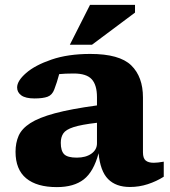

<svg xmlns="http://www.w3.org/2000/svg" viewBox="-20 -752 697 785"><path d="M511 12.5Q454 12.5 422 -19.8Q390 -52 383 -125.5Q363 -50 322.5 -18.5Q282 13 212.5 13Q130.5 13 87 -23Q43.5 -59 43.5 -131.5Q43.5 -168 56.2 -197Q69 -226 103.8 -248.5Q138.5 -271 204.2 -288.8Q270 -306.5 376.5 -321V-354.5Q376.5 -404.5 355 -428Q333.5 -451.5 281.5 -451.5Q262.5 -451.5 248 -450.8Q233.5 -450 222 -449Q213 -415 202 -386.5Q193.5 -363.5 174.5 -356.5Q155.5 -349.5 121 -349.5Q84.5 -349.5 67.2 -362Q50 -374.5 50 -394.5Q50 -421.5 86.8 -453.5Q123.5 -485.5 190.8 -508.5Q258 -531.5 349 -531.5Q468.5 -531.5 516.5 -484.8Q564.5 -438 564.5 -353.5V-129.5Q564.5 -105 575.5 -95.8Q586.5 -86.5 608.5 -86.5Q624 -86.5 649.5 -91V-29.5Q619.5 -10.5 584.2 1Q549 12.5 511 12.5ZM228.5 -168Q228.5 -135 242.5 -121.2Q256.5 -107.5 294 -107.5Q331 -107.5 353.8 -123.8Q376.5 -140 376.5 -166V-250Q312 -242.5 280.5 -232.2Q249 -222 238.8 -206.5Q228.5 -191 228.5 -168ZM265.5 -569 348 -732H532V-700.5L356 -569Z"/></svg>

Font: Newsreader Caption
Style: Bold
Weight: 700
Designer: Hugues Gentile
Foundry: Production Type
Version: Version 1.001